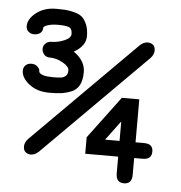

<svg xmlns="http://www.w3.org/2000/svg" viewBox="-49 -683 707 748"><g transform="rotate(5 304.5 -309.0)"><path d="M431.6 -17.6V-83H302.7V-147.5L425.8 -312.5H494.1V-144.5H527.3Q562.5 -144.5 562.5 -114.3Q562.5 -83 527.3 -83H494.1V-17.6Q494.1 18.6 462.9 18.6Q431.6 18.6 431.6 -17.6ZM431.6 -144.5V-220.7L375 -144.5ZM122.1 -75.2Q107.4 -61.5 91.8 -61.5Q80.1 -61.5 71.3 -68.4Q62.5 -75.2 62.5 -90.8Q62.5 -106.4 76.2 -121.1L477.5 -522.5Q492.2 -536.1 507.8 -536.1Q519.5 -536.1 528.3 -529.3Q537.1 -522.5 537.1 -506.8Q537.1 -491.2 523.4 -476.6ZM151.4 -574.2Q135.7 -574.2 122.6 -571.3Q109.4 -568.4 103 -564.5Q96.7 -560.5 96.7 -556.6Q96.7 -543.9 87.4 -536.6Q78.1 -529.3 63.5 -529.3Q49.8 -529.3 41 -537.6Q32.2 -545.9 32.2 -558.6Q32.2 -586.9 63.5 -611.3Q94.7 -635.7 141.6 -635.7Q164.1 -635.7 177.2 -634.8Q190.4 -633.8 210.4 -628.9Q230.5 -624 241.7 -614.7Q252.9 -605.5 261.2 -586.4Q269.5 -567.4 269.5 -540Q269.5 -501 223.6 -475.6Q269.5 -443.4 269.5 -399.4Q269.5 -368.2 259.3 -348.6Q249 -329.1 228.5 -320.8Q208 -312.5 189.5 -310.1Q170.9 -307.6 141.6 -307.6Q94.7 -307.6 63.5 -332Q32.2 -356.4 32.2 -384.8Q32.2 -397.5 41 -405.8Q49.8 -414.1 63.5 -414.1Q78.1 -414.1 86.4 -406.2Q94.7 -398.4 95.7 -393.6Q96.7 -388.7 96.7 -384.8Q104.5 -369.1 151.4 -369.1Q173.8 -369.1 183.6 -370.6Q193.4 -372.1 201.2 -378.9Q209 -385.7 209 -400.4Q209 -416 183.6 -430.2Q158.2 -444.3 133.8 -444.3Q117.2 -444.3 109.4 -454.6Q101.6 -464.8 101.6 -475.6Q101.6 -488.3 110.8 -497.1Q120.1 -505.9 133.8 -505.9Q158.2 -505.9 183.6 -516.6Q209 -527.3 209 -543Q209 -563.5 196.8 -568.8Q184.6 -574.2 151.4 -574.2Z"/></g></svg>

Font: Jura
Style: DemiBold
Weight: 600
Version: Version 2.4